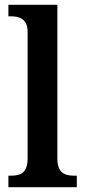

<svg xmlns="http://www.w3.org/2000/svg" viewBox="-20 -780 354 800"><path d="M15 0H300V-48H289C249 -48 219 -60 219 -120V-760H15V-712H26C56 -712 95 -704 95 -648V-120C95 -60 66 -48 26 -48H15Z"/></svg>

Font: Noto Serif Devanagari SemiCondensed SemiBold
Style: Regular
Weight: 600
Width: 4
Designer: Universal Thirst, Indian Type Foundry and the Monotype Design Team
Foundry: Monotype Imaging Inc.
Version: Version 2.004